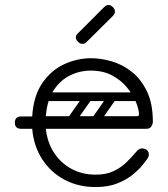

<svg xmlns="http://www.w3.org/2000/svg" viewBox="-20 -745 677 775"><path d="M366 10Q296 10 240.5 -19.5Q185 -49 150.5 -102Q116 -155 110 -225H66Q40 -225 40 -250Q40 -275 66 -275H110Q115 -358 151 -410Q187 -462 239.5 -486Q292 -510 348 -510Q387 -510 430.5 -497.5Q474 -485 511.5 -455.5Q549 -426 573 -376.5Q597 -327 597 -253Q597 -245 591 -235Q585 -225 571 -225H165Q171 -170 198 -128.5Q225 -87 268.5 -63.5Q312 -40 366 -40Q409 -40 439 -54.5Q469 -69 490 -89.5Q511 -110 527 -129Q533 -137 539.5 -141.5Q546 -146 553 -146Q557 -146 562.5 -144.5Q568 -143 571 -141Q581 -134 581 -120Q581 -114 576 -106Q571 -98 553 -76Q541 -61 517 -41Q493 -21 455.5 -5.5Q418 10 366 10ZM165 -276H533Q541 -276 541 -283Q541 -303 529 -332.5Q517 -362 493 -391.5Q469 -421 432.5 -440.5Q396 -460 346 -460Q302 -460 262.5 -440.5Q223 -421 196.5 -380.5Q170 -340 165 -276ZM451 -372H554V-337H451ZM345 -366Q358 -356 349 -343L283 -249Q274 -235 258 -246Q245 -256 254 -269L320 -363Q324 -368 331 -369.5Q338 -371 345 -366ZM443 -366Q456 -356 447 -343L381 -249Q372 -235 356 -246Q343 -256 352 -269L418 -363Q422 -368 429 -369.5Q436 -371 443 -366ZM147 -259Q147 -276 164 -276H496Q513 -276 513 -259Q513 -241 497 -241H165Q147 -241 147 -259ZM147 -355Q147 -372 164 -372H496Q513 -372 513 -355Q513 -337 497 -337H165Q147 -337 147 -355ZM328 -574Q322 -568 313 -568Q303 -568 295 -576Q286 -585 286 -594Q286 -602 293 -609L400 -716Q409 -725 418 -725Q427 -725 436 -716Q444 -708 444 -698Q444 -689 435 -680Z"/></svg>

Font: Agu Display Uzo
Style: Regular
Weight: 400
Designer: Oluwaseun Badejo
Version: Version 1.103